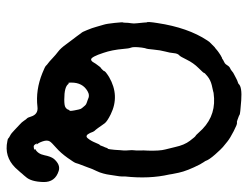

<svg xmlns="http://www.w3.org/2000/svg" viewBox="-106 -524 758 587"><g transform="rotate(90 273.5 -230.0)"><path d="M110 -493 124 -507Q125 -507 130 -511.5Q135 -516 141 -520Q147 -524 148.5 -525Q150 -526 151.5 -526.5Q153 -527 154 -528Q155 -529 156.5 -529Q158 -529 160.5 -531Q163 -533 168.5 -535.5Q174 -538 176 -541Q182 -551 187 -553.5Q192 -556 192 -556Q192 -556 193.5 -557Q195 -558 195.5 -558.5Q196 -559 197.5 -560Q199 -561 200 -562Q201 -563 202 -563.5Q203 -564 208.5 -567Q214 -570 219 -572.5Q224 -575 225 -575.5Q226 -576 230.5 -577.5Q235 -579 236 -580Q245 -591 286.5 -588Q328 -585 330.5 -583Q333 -581 336.5 -580Q340 -579 346 -576.5Q352 -574 355.5 -575Q359 -576 380.5 -565Q402 -554 412.5 -545.5Q423 -537 429 -532Q435 -527 451.5 -508.5Q468 -490 472 -478L476 -472Q476 -472 478 -468.5Q480 -465 482 -462Q502 -423 507.5 -397Q513 -371 513 -368Q527 -307 519 -233Q519 -228 519 -222.5Q519 -217 516.5 -202.5Q514 -188 513.5 -183Q513 -178 510 -166.5Q507 -155 502.5 -146Q498 -137 496.5 -133Q495 -129 494 -126.5Q493 -124 491.5 -119.5Q490 -115 487.5 -109Q485 -103 483.5 -98.5Q482 -94 480.5 -90.5Q479 -87 478 -82.5Q477 -78 462 -57Q447 -36 431 -22Q415 -8 412 -3Q407 5 411.5 18.5Q416 32 422 38L418 36Q422 47 428 46.5Q434 46 436.5 44.5Q439 43 436 43L435 42Q450 34 454 14Q458 -6 465 -15Q483 -36 502 -30Q537 -19 536 17Q535 55 520 71Q518 74 515.5 76.5Q513 79 510.5 82Q508 85 506 87.5Q504 90 492 103Q458 137 411 127Q404 126 402.5 124Q401 122 394 118.5Q387 115 377.5 105.5Q368 96 360.5 89.5Q353 83 348.5 76Q344 69 341.5 67Q339 65 336 55Q329 32 306 35Q255 41 203 20Q183 12 180.5 9Q178 6 173 2.5Q168 -1 157.5 -11Q147 -21 137 -28.5Q127 -36 115.5 -52Q104 -68 99 -74Q94 -80 91 -84.5Q88 -89 87 -90Q86 -91 83 -95.5Q80 -100 79 -100.5Q78 -101 71.5 -116.5Q65 -132 61.5 -145Q58 -158 55 -167.5Q52 -177 49.5 -201.5Q47 -226 48 -226.5Q49 -227 49 -235Q49 -243 50.5 -251Q52 -259 50.5 -270.5Q49 -282 48.5 -290.5Q48 -299 48 -299Q45 -301 50 -332Q64 -425 103 -484Q109 -493 110 -493ZM385 -458Q342 -508 280 -505Q266 -504 263.5 -503.5Q261 -503 258 -502Q256 -502 240 -498Q224 -494 213 -485Q202 -476 202.5 -474.5Q203 -473 187.5 -457.5Q172 -442 162 -421.5Q152 -401 149 -399Q143 -394 142 -382Q141 -370 137 -355.5Q133 -341 131 -319.5Q129 -298 128 -297.5Q127 -297 125 -284Q122 -259 125 -251.5Q128 -244 129 -228Q132 -193 141 -167Q153 -130 161 -129Q166 -129 170 -136Q174 -143 178 -148Q186 -159 186.5 -158.5Q187 -158 192 -163Q197 -168 197 -169Q196 -172 215 -184Q272 -217 329 -189Q351 -178 356.5 -170.5Q362 -163 364 -160Q366 -157 368.5 -153.5Q371 -150 372.5 -148Q374 -146 376 -143.5Q378 -141 380 -139Q382 -137 386 -126Q394 -109 402 -118.5Q410 -128 415.5 -141.5Q421 -155 422.5 -155.5Q424 -156 425.5 -161Q427 -166 427.5 -166.5Q428 -167 429 -169.5Q430 -172 431 -174.5Q432 -177 432 -178Q432 -179 433.5 -179.5Q435 -180 436 -187.5Q437 -195 437.5 -200.5Q438 -206 438 -208Q438 -210 438.5 -216.5Q439 -223 439.5 -228.5Q440 -234 439 -244.5Q438 -255 439 -261Q440 -267 439.5 -278.5Q439 -290 440 -303Q441 -339 436.5 -355.5Q432 -372 429 -386Q423 -414 410 -431Q397 -448 395.5 -448Q394 -448 385 -458ZM284 -119Q271 -126 258 -118Q232 -103 232 -69Q232 -55 235 -61Q236 -61 236 -60Q244 -47 284 -47Q302 -47 307.5 -50.5Q313 -54 314.5 -58.5Q316 -63 317 -63Q320 -62 317 -78Q314 -94 312.5 -97Q311 -100 308 -103.5Q305 -107 302 -110.5Q299 -114 294 -115.5Q289 -117 284 -119Z"/></g></svg>

Font: Jackwrite
Style: Regular
Weight: 400
Version: Version 1.0d1e1